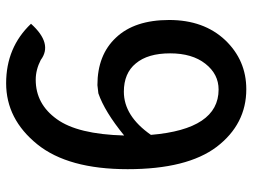

<svg xmlns="http://www.w3.org/2000/svg" viewBox="-116 -674 803 610"><g transform="rotate(-90 285.0 -368.5)"><path d="M299 -376Q222 -376 162 -290Q180 -75 306 -75Q355 -75 388 -117Q421 -159 421 -229Q421 -300 389 -338Q358 -376 299 -376ZM307 13Q196 13 124 -81Q53 -175 53 -364Q53 -553 132 -651Q212 -750 326 -750Q440 -750 515 -671Q452 -601 400 -640Q369 -656 337 -656Q260 -656 212 -589Q164 -523 160 -375Q236 -437 294 -457L320 -460Q416 -460 471 -401Q527 -342 527 -232Q527 -122 463 -54Q399 13 307 13Z"/></g></svg>

Font: Swei Half Moon CJK TC
Style: Medium
Weight: 500
Version: Version 2.125